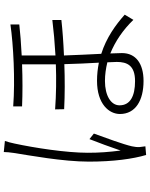

<svg xmlns="http://www.w3.org/2000/svg" viewBox="94 -884 811 1040"><g transform="rotate(-90 500.0 -364.5)"><path d="M144 -289C144 -155 159 -50 180 21L227 17C226 9 224 -4 223 -14C222 -26 224 -43 227 -56C237 -101 274 -202 296 -262L266 -286C249 -243 221 -168 204 -117C196 -182 192 -230 192 -295C192 -412 219 -586 242 -692C246 -710 251 -731 256 -744L196 -750C196 -735 194 -717 191 -696C178 -612 144 -430 144 -289ZM402 -121C402 -36 476 7 581 7C674 7 732 -34 732 -110C732 -126 731 -148 730 -173C796 -146 858 -104 912 -48L940 -95C885 -144 816 -194 728 -222C725 -285 721 -359 719 -424C791 -427 857 -432 911 -438V-487C855 -480 789 -474 719 -470V-653C783 -656 842 -661 887 -666V-714C775 -698 588 -688 443 -699V-651C513 -648 594 -648 671 -651V-468C592 -465 508 -466 427 -472L428 -423C507 -419 592 -419 672 -422C673 -363 677 -293 680 -235C649 -241 617 -245 582 -245C455 -245 402 -179 402 -121ZM449 -123C449 -170 502 -202 581 -202C615 -202 649 -197 682 -189C683 -167 684 -150 684 -138C684 -83 666 -39 580 -39C499 -39 449 -65 449 -123Z"/></g></svg>

Font: GenEiGothic-pro-Light
Style: Regular
Weight: 300
Designer: Ryoko NISHIZUKA (kana & ideographs); Paul D. Hunt (Latin, Greek & Cyrillic); Wenlong ZHANG (bopomofo); Sandoll Communica
Foundry: Adobe Systems Incorporated; o_tamon
Version: Version 1.000.140830